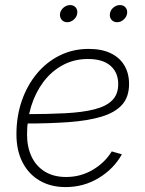

<svg xmlns="http://www.w3.org/2000/svg" viewBox="-20 -741 581 770"><path d="M243.2 9.3Q183.6 9.3 139.2 -16.6Q94.7 -42.5 70.3 -90.1Q45.9 -137.7 45.9 -202.6Q45.9 -274.4 67.4 -336.7Q88.9 -398.9 127.9 -445.8Q167 -492.7 220 -518.8Q272.9 -544.9 335.9 -544.9Q387.7 -544.9 423.8 -527.6Q460 -510.3 478.8 -478.5Q497.6 -446.8 497.6 -404.3Q497.6 -352.1 469.5 -320.8Q441.4 -289.6 387.2 -273.2Q333 -256.8 255.1 -251.2Q177.2 -245.6 78.1 -245.6L82 -283.2Q172.4 -283.2 241.9 -286.9Q311.5 -290.5 358.6 -302.5Q405.8 -314.5 429.9 -338.6Q454.1 -362.8 454.1 -403.8Q454.1 -450.2 423.1 -477.3Q392.1 -504.4 333 -504.4Q276.4 -504.4 231 -479.5Q185.5 -454.6 153.8 -412.1Q122.1 -369.6 105.2 -315.4Q88.4 -261.2 88.4 -202.1Q88.4 -151.9 106.4 -113.3Q124.5 -74.7 159.7 -53Q194.8 -31.2 245.1 -31.2Q303.2 -31.2 351.8 -59.8Q400.4 -88.4 428.2 -133.8L468.8 -122.1Q436.5 -64 376.2 -27.3Q315.9 9.3 243.2 9.3ZM449.7 -651.9Q435.1 -651.9 426.8 -662.1Q418.5 -672.4 420.9 -686.5Q422.9 -700.7 434.8 -710.7Q446.8 -720.7 460.9 -720.7Q475.6 -720.7 483.6 -710.9Q491.7 -701.2 489.7 -686.5Q487.3 -672.4 475.6 -662.1Q463.9 -651.9 449.7 -651.9ZM249.5 -651.9Q235.4 -651.9 227.1 -662.1Q218.8 -672.4 220.7 -686.5Q223.1 -700.7 235.1 -710.7Q247.1 -720.7 261.2 -720.7Q275.4 -720.7 283.7 -710.9Q292 -701.2 289.6 -686.5Q287.6 -672.4 275.6 -662.1Q263.7 -651.9 249.5 -651.9Z"/></svg>

Font: Inter 20pt ExtraLight
Style: Italic
Weight: 250
Italic angle: -9.3988°
Version: Version 4.001;git-66647c0bb